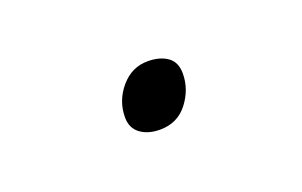

<svg xmlns="http://www.w3.org/2000/svg" viewBox="-31 -390 374 238"><g transform="rotate(-20 156.5 -270.5)"><path d="M153 -228Q137 -228 127 -235.5Q117 -243 117 -257Q117 -279 131.5 -296Q146 -313 167 -313Q183 -313 193 -306Q203 -299 203 -284Q203 -263 189.5 -245.5Q176 -228 153 -228Z"/></g></svg>

Font: Playwrite BE VLG Thin
Style: Regular
Weight: 250
Designer: Veronika Burian, José Scaglione
Foundry: TypeTogether
Version: Version 1.002